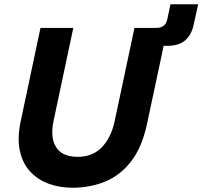

<svg xmlns="http://www.w3.org/2000/svg" viewBox="-20 -871 950 901"><path d="M319 10Q261 10 209.5 -8.5Q158 -27 122 -65.5Q86 -104 73 -164Q60 -224 78 -306L170 -740H324L231 -302Q215 -225 243.5 -180Q272 -135 345 -135Q414 -135 457.5 -179.5Q501 -224 518 -302L611 -740H713Q756 -740 765 -780L780 -851H910L889 -756Q879 -708 849.5 -682Q820 -656 765 -656H748L670 -290Q647 -182 597 -116Q547 -50 476 -20Q405 10 319 10Z"/></svg>

Font: Be Vietnam Pro
Style: Bold Italic
Weight: 700
Italic angle: -12°
Designer: Lam Bao, Tony Le, Vietanh Nguyen
Foundry: Yellow Type Foundry
Version: Version 1.002; ttfautohint (v1.8.3)